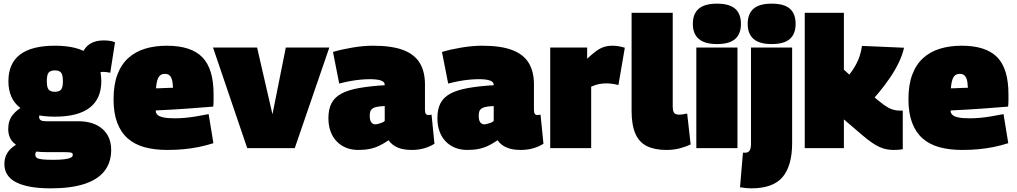

<svg xmlns="http://www.w3.org/2000/svg" viewBox="-20 -810 5559 1050"><path d="M257 220Q133 220 68.5 187Q4 154 4 87Q4 60 14 38Q24 16 43.5 -1Q63 -18 91 -29L191 10Q185 14 181 17.5Q177 21 175 25Q173 29 173 35Q173 47 181 53Q189 59 210.5 61.5Q232 64 272 64Q308 64 331.5 61Q355 58 366.5 52.5Q378 47 378 38Q378 31 375.5 28Q373 25 362.5 23.5Q352 22 329 22H236Q173 22 125.5 9Q78 -4 51.5 -32Q25 -60 25 -105Q25 -151 49.5 -181.5Q74 -212 112 -231L218 -207Q205 -198 199.5 -190Q194 -182 194 -170Q194 -158 203 -152.5Q212 -147 230 -147H407Q492 -147 540 -105Q588 -63 588 10Q588 78 551.5 125Q515 172 441.5 196Q368 220 257 220ZM280 -172Q153 -172 89.5 -221Q26 -270 26 -366Q26 -463 89.5 -511.5Q153 -560 280 -560Q407 -560 470.5 -511.5Q534 -463 534 -366Q534 -270 470.5 -221Q407 -172 280 -172ZM280 -308Q303 -308 313.5 -319.5Q324 -331 324 -366Q324 -402 313.5 -413.5Q303 -425 280 -425Q257 -425 246.5 -413.5Q236 -402 236 -366Q236 -331 246.5 -319.5Q257 -308 280 -308ZM508 -396 426 -509Q441 -550 471 -569.5Q501 -589 547 -589Q565 -589 581 -586.5Q597 -584 609 -579L583 -412Q574 -414 564 -415.5Q554 -417 543 -417Q533 -417 524 -412Q515 -407 508 -396Z M894 10Q825 10 770.5 -5Q716 -20 678.5 -53Q641 -86 621 -139Q601 -192 601 -267Q601 -346 622 -402Q643 -458 682 -493Q721 -528 774.5 -544Q828 -560 892 -560Q1025 -560 1086.5 -497Q1148 -434 1148 -294Q1148 -282 1148 -262.5Q1148 -243 1146 -227Q1118 -225 1081.5 -222Q1045 -219 1003.5 -216Q962 -213 918.5 -210.5Q875 -208 832 -206Q832 -205 832 -203.5Q832 -202 832 -200Q833 -190 842 -181.5Q851 -173 873.5 -168Q896 -163 936 -163Q962 -163 991 -165.5Q1020 -168 1053 -173.5Q1086 -179 1121 -186L1147 -27Q1106 -14 1066.5 -6Q1027 2 985 6Q943 10 894 10ZM833 -327Q843 -327 854.5 -327.5Q866 -328 878.5 -328.5Q891 -329 903 -329.5Q915 -330 926 -330Q925 -361 919.5 -377Q914 -393 905 -399.5Q896 -406 881 -406Q871 -406 863 -402.5Q855 -399 849 -390.5Q843 -382 839 -366.5Q835 -351 833 -327Z M1332 0 1145 -550H1386L1470 -185L1543 -550H1781L1592 0Z M1776 -164Q1776 -214 1793.5 -246.5Q1811 -279 1848 -298.5Q1885 -318 1943.5 -328.5Q2002 -339 2084 -344V-346Q2084 -363 2062.5 -370Q2041 -377 2003 -377Q1981 -377 1953 -374.5Q1925 -372 1895 -366.5Q1865 -361 1835 -353L1801 -526Q1848 -540 1908 -550Q1968 -560 2020 -560Q2124 -560 2186 -536Q2248 -512 2276 -465Q2304 -418 2304 -349V-212Q2304 -193 2309 -187Q2314 -181 2320 -181Q2325 -181 2330.5 -181.5Q2336 -182 2340 -183L2356 -24Q2333 -9 2301.5 0.5Q2270 10 2231 10Q2185 10 2154 -3.5Q2123 -17 2105 -43Q2079 -25 2054 -13Q2029 -1 2001.5 4.5Q1974 10 1939 10Q1903 10 1873 -2Q1843 -14 1821 -37Q1799 -60 1787.5 -92Q1776 -124 1776 -164ZM2002 -177Q2002 -152 2010.5 -141Q2019 -130 2032 -130Q2038 -130 2048 -132.5Q2058 -135 2068.5 -139Q2079 -143 2084 -149V-230Q2059 -229 2043 -226Q2027 -223 2018 -217Q2009 -211 2005.5 -201.5Q2002 -192 2002 -177Z M2372 -164Q2372 -214 2389.5 -246.5Q2407 -279 2444 -298.5Q2481 -318 2539.5 -328.5Q2598 -339 2680 -344V-346Q2680 -363 2658.5 -370Q2637 -377 2599 -377Q2577 -377 2549 -374.5Q2521 -372 2491 -366.5Q2461 -361 2431 -353L2397 -526Q2444 -540 2504 -550Q2564 -560 2616 -560Q2720 -560 2782 -536Q2844 -512 2872 -465Q2900 -418 2900 -349V-212Q2900 -193 2905 -187Q2910 -181 2916 -181Q2921 -181 2926.5 -181.5Q2932 -182 2936 -183L2952 -24Q2929 -9 2897.5 0.5Q2866 10 2827 10Q2781 10 2750 -3.5Q2719 -17 2701 -43Q2675 -25 2650 -13Q2625 -1 2597.5 4.5Q2570 10 2535 10Q2499 10 2469 -2Q2439 -14 2417 -37Q2395 -60 2383.5 -92Q2372 -124 2372 -164ZM2598 -177Q2598 -152 2606.5 -141Q2615 -130 2628 -130Q2634 -130 2644 -132.5Q2654 -135 2664.5 -139Q2675 -143 2680 -149V-230Q2655 -229 2639 -226Q2623 -223 2614 -217Q2605 -211 2601.5 -201.5Q2598 -192 2598 -177Z M3191 -550V-489Q3219 -515 3240 -530.5Q3261 -546 3282.5 -553Q3304 -560 3331 -560Q3345 -560 3361 -557.5Q3377 -555 3397 -549L3362 -345Q3343 -350 3326.5 -352Q3310 -354 3295 -354Q3277 -354 3257.5 -350.5Q3238 -347 3213 -336V0H2989V-550Z M3659 -740V-226Q3659 -208 3663.5 -198.5Q3668 -189 3676 -186Q3684 -183 3695 -183Q3703 -183 3713.5 -184.5Q3724 -186 3738 -189L3757 -20Q3732 -8 3698.5 1Q3665 10 3625 10Q3560 10 3517.5 -11Q3475 -32 3454.5 -79.5Q3434 -127 3434 -204V-740Z M3901 -569Q3834 -569 3801.5 -597Q3769 -625 3769 -679Q3769 -735 3801.5 -762.5Q3834 -790 3901 -790Q3968 -790 4000 -762.5Q4032 -735 4032 -679Q4032 -625 4000.5 -597Q3969 -569 3901 -569ZM3788 0V-550H4013V0Z M4312 -550V-28Q4312 96 4260 158Q4208 220 4088 220Q4075 220 4059.5 218.5Q4044 217 4027 214L4043 25Q4047 25 4050.5 25Q4054 25 4057 25Q4071 25 4079 14Q4087 3 4087 -26V-550ZM4200 -569Q4133 -569 4101 -597Q4069 -625 4069 -679Q4069 -735 4101 -762.5Q4133 -790 4200 -790Q4268 -790 4299.5 -762.5Q4331 -735 4331 -679Q4331 -625 4299.5 -597Q4268 -569 4200 -569Z M4868 10Q4848 10 4829 6.5Q4810 3 4790 -6Q4770 -15 4747.5 -30.5Q4725 -46 4698 -69L4595 -157V0H4381V-740H4595V-429L4741 -296Q4784 -258 4812 -238Q4840 -218 4860 -211.5Q4880 -205 4899 -205Q4904 -205 4908 -205Q4912 -205 4917 -205V6Q4907 8 4895.5 9Q4884 10 4868 10ZM4722 -232 4542 -313Q4581 -350 4608 -381.5Q4635 -413 4652.5 -442Q4670 -471 4680 -500Q4690 -529 4694 -559L4924 -549Q4915 -509 4894.5 -466.5Q4874 -424 4845.5 -382.5Q4817 -341 4785 -302.5Q4753 -264 4722 -232Z M5241 10Q5172 10 5117.5 -5Q5063 -20 5025.5 -53Q4988 -86 4968 -139Q4948 -192 4948 -267Q4948 -346 4969 -402Q4990 -458 5029 -493Q5068 -528 5121.5 -544Q5175 -560 5239 -560Q5372 -560 5433.5 -497Q5495 -434 5495 -294Q5495 -282 5495 -262.5Q5495 -243 5493 -227Q5465 -225 5428.5 -222Q5392 -219 5350.5 -216Q5309 -213 5265.5 -210.5Q5222 -208 5179 -206Q5179 -205 5179 -203.5Q5179 -202 5179 -200Q5180 -190 5189 -181.5Q5198 -173 5220.5 -168Q5243 -163 5283 -163Q5309 -163 5338 -165.5Q5367 -168 5400 -173.5Q5433 -179 5468 -186L5494 -27Q5453 -14 5413.5 -6Q5374 2 5332 6Q5290 10 5241 10ZM5180 -327Q5190 -327 5201.5 -327.5Q5213 -328 5225.5 -328.5Q5238 -329 5250 -329.5Q5262 -330 5273 -330Q5272 -361 5266.5 -377Q5261 -393 5252 -399.5Q5243 -406 5228 -406Q5218 -406 5210 -402.5Q5202 -399 5196 -390.5Q5190 -382 5186 -366.5Q5182 -351 5180 -327Z"/></svg>

Font: Georama ExtraCondensed Thin Black
Style: Regular
Weight: 900
Version: Version 1.001